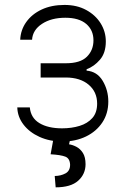

<svg xmlns="http://www.w3.org/2000/svg" viewBox="-20 -573 515 794"><path d="M51.5 -128.9H103.3Q107.2 -85.6 142.9 -63.9Q178.6 -42.3 236.9 -42.3Q276.3 -42.3 309.1 -52.4Q342 -62.5 361.9 -84.9Q381.7 -107.2 381.7 -144.5Q381.7 -192.8 346.9 -222.5Q312.1 -252.1 252.5 -252.5H148.1V-311.4H252.5Q312.1 -311.4 339.3 -338.4Q366.5 -365.4 366.5 -406.2Q366.5 -448.5 336.5 -474.1Q306.5 -499.6 250 -499.6Q192.1 -499.6 153.6 -474.3Q115.1 -448.9 112.6 -408.7H63.6Q65.3 -449.2 88.6 -481.9Q111.9 -514.6 152.3 -533.6Q192.8 -552.6 246.8 -552.6Q298.3 -552.6 336.6 -531.6Q375 -510.7 396.3 -476.4Q417.6 -442.1 417.6 -401.6Q417.6 -354 393.3 -326Q369 -297.9 338.1 -286.6V-280.9Q381.7 -277.3 404.8 -238.6Q427.9 -199.9 427.9 -153.1Q427.9 -103.7 403.2 -66.6Q378.6 -29.5 335.8 -8.7Q293 12.1 238.3 12.4Q185.4 12.1 143.5 -6.9Q101.6 -25.9 77.1 -57.9Q52.6 -89.8 51.5 -128.9ZM201.7 -2.8H271.3L265.6 23.8Q280.2 25.9 296 34.1Q311.8 42.3 322.8 59.5Q333.8 76.7 333.8 106.5Q333.5 147.4 303.1 174.5Q272.7 201.7 210.2 201.7L206.3 154.8Q231.2 154.5 250.5 144.2Q269.9 133.9 269.9 108.3Q268.8 82 250.2 74.8Q231.5 67.5 189.3 65Z"/></svg>

Font: Inter UI Extra Light
Style: Regular
Weight: 200
Designer: Rasmus Andersson
Foundry: rsms
Version: 3.2;8d6f07862